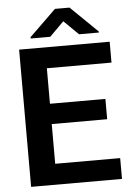

<svg xmlns="http://www.w3.org/2000/svg" viewBox="-61 -960 676 1004"><g transform="rotate(-5 277.5 -458.0)"><path d="M380.3 -773 304 -848 229 -773H126.3V-780L266.3 -916.3H342.7L484.3 -778.5V-773ZM61 -720.3H536.3V-610.7H197V-424.3H488V-317.7H197V-109.3H538V0H61Z"/></g></svg>

Font: FreesentationVF
Style: Regular
Weight: 400
Designer: glyphs from Roboto by Christian Robertson / Hangul glyphs from Noto Sans CJK(Source Han Sans) by Jang Soo-young and Kang
Foundry: PT&
Version: Version 2.001;Glyphs 3.3.1 (3343)